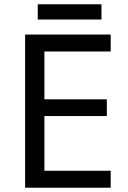

<svg xmlns="http://www.w3.org/2000/svg" viewBox="-20 -875 596 895"><path d="M496 0H97V-714H496V-635H187V-412H478V-334H187V-79H496ZM453 -855V-784H156V-855Z"/></svg>

Font: Noto Sans Hebrew
Style: Regular
Weight: 400
Designer: Monotype Design Team
Foundry: Monotype Imaging Inc.
Version: Version 2.003